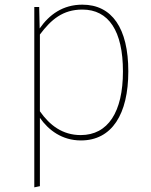

<svg xmlns="http://www.w3.org/2000/svg" viewBox="-20 -591 649 823"><path d="M333 -571C249 -571 191 -528 150 -469L148 -561H127V212L151 207V-86C188 -33 246 11 327 11C460 11 530 -102 530 -285C530 -470 460 -571 333 -571ZM326 -12C248 -12 193 -54 151 -114V-443C199 -507 249 -550 333 -550C446 -550 507 -458 507 -285C507 -111 443 -12 326 -12Z"/></svg>

Font: Glow Sans SC Normal Thin
Style: Regular
Weight: 100
Designer: Ryoko NISHIZUKA (kana, bopomofo & ideographs); Paul D. Hunt (Latin, Greek & Cyrillic); Sandoll Communications, Soo-young
Version: Version 0.93